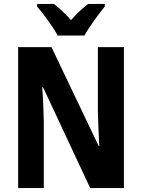

<svg xmlns="http://www.w3.org/2000/svg" viewBox="-20 -953 719 973"><path d="M272 -773H408C431 -816 481 -883 511 -920V-933H427C399 -911 371 -887 340 -851C310 -885 279 -913 253 -933H168V-920C200 -883 251 -814 272 -773ZM608 0V-714H476V-385C477 -337 480 -279 483 -213H480L241 -714H72V0H202V-333C201 -382 199 -441 194 -511H198L437 0Z"/></svg>

Font: Noto Sans Armenian Condensed
Style: Regular
Weight: 400
Width: 3
Designer: Monotype Design Team
Foundry: Monotype Imaging Inc.
Version: Version 2.008